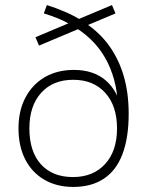

<svg xmlns="http://www.w3.org/2000/svg" viewBox="-20 -730 581 758"><path d="M269 8Q204 8 155 -20.5Q106 -49 79.5 -101Q53 -153 53 -223Q53 -293 80.5 -345Q108 -397 157 -425.5Q206 -454 272 -454Q349 -454 397.5 -412.5Q446 -371 465 -286H446Q447 -397 405.5 -482Q364 -567 280 -620L305 -622L134 -550L120 -583L260 -642V-632Q237 -646 210 -657Q183 -668 153 -677L165 -710Q203 -698 237.5 -683Q272 -668 299 -651L284 -652L422 -710L436 -677L317 -627L320 -637Q376 -599 413 -546.5Q450 -494 469 -428Q488 -362 488 -281Q488 -186 463.5 -121.5Q439 -57 390 -24.5Q341 8 269 8ZM268 -31Q348 -31 395 -82.5Q442 -134 442 -223Q442 -312 395.5 -363.5Q349 -415 269 -415Q189 -415 142.5 -363.5Q96 -312 96 -223Q96 -132 141.5 -81.5Q187 -31 268 -31Z"/></svg>

Font: Nunito Sans 12pt ExtraLight
Style: Regular
Weight: 200
Designer: Vernon Adams
Foundry: Vernon Adams
Version: Version 3.101;gftools[0.9.27]